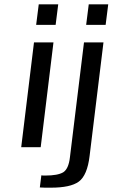

<svg xmlns="http://www.w3.org/2000/svg" viewBox="-20 -680 520 887"><path d="M237 -565 249 -660H159L147 -565ZM168 0 227 -484H137L78 0ZM468 -565 480 -660H390L378 -565ZM394 40 458 -484H368L303 47C299 83 288 106 272 116C255 126 228 131 189 131C181 131 175 131 171 130L164 186C175 187 192 187 215 187C275 187 318 178 344 159C370 140 387 100 394 40Z"/></svg>

Font: Gamestation Text
Style: Italic
Weight: 400
Designer: Jonas Hecksher
Foundry: Jonas Hecksher, Playtypeª, e-types AS
Version: Version 1.003